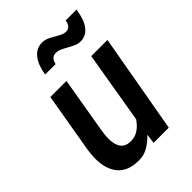

<svg xmlns="http://www.w3.org/2000/svg" viewBox="-210 -797 901 901"><g transform="rotate(-45 240.5 -346.5)"><path d="M169 10Q99 10 64.5 -29.8Q30 -69.5 30 -139.5Q30 -156 32 -175.2Q34 -194.5 37.5 -213.5L85.5 -494.5H192.5L146.5 -224.5Q144 -209 142 -194Q140 -179 140 -164Q140 -80.5 205.5 -80.5Q234 -80.5 256 -94.8Q278 -109 296.5 -136L357 -494.5H464.5L377 0H276L282.5 -47.5Q258 -22 230.8 -6Q203.5 10 169 10ZM371 -578.5Q351 -578.5 329.8 -589.8Q308.5 -601 288 -612Q267.5 -623 250.5 -623Q219.5 -623 212.5 -586.5H143Q152 -642.5 176.5 -672.8Q201 -703 238.5 -703Q260 -703 280.5 -692Q301 -681 320 -670Q339 -659 355.5 -659Q368 -659 377.5 -667.5Q387 -676 390.5 -698H463Q452.5 -634.5 429 -606.5Q405.5 -578.5 371 -578.5Z"/></g></svg>

Font: Cabin Condensed SemiBold
Style: Italic
Weight: 600
Width: 3
Italic angle: -10°
Designer: Pablo Impallari
Foundry: Pablo Impallari. http://www.impallari.com Igino Marini. http://www.ikern.com
Version: Version 3.001; ttfautohint (v1.8.3)